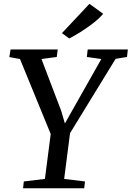

<svg xmlns="http://www.w3.org/2000/svg" viewBox="-20 -1008 704 1028"><path d="M103.5 0 107.5 -36.5 220.5 -50 251.5 -290.5 87 -692 30 -702.5 36.5 -743H289L284 -703L202 -692L307.5 -415L327.5 -347L365 -413.5L522.5 -692L445 -703L449.5 -743H664.5L660 -703L599 -693L355 -295L323.5 -50L435 -36.5L431 0ZM351 -802 311.5 -830.5 459 -987.5 532.5 -934Q510.5 -908.5 477.8 -883.2Q445 -858 411.2 -836.8Q377.5 -815.5 351 -802Z"/></svg>

Font: Merriweather 36pt
Style: Italic
Weight: 400
Italic angle: -7.8°
Version: Version 2.101